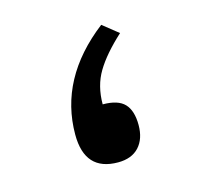

<svg xmlns="http://www.w3.org/2000/svg" viewBox="-59 -371 445 431"><g transform="rotate(-15 163.5 -155.0)"><path d="M245.6 -279.8Q205.1 -242.7 185.8 -210.4Q166.5 -178.2 166.5 -135.3Q202.1 -135.3 217.3 -119.1Q232.4 -103 232.4 -69.8Q232.4 -37.6 215.3 -19Q198.2 -0.5 166.5 -0.5Q89.4 -0.5 89.4 -85.4Q89.4 -215.8 209.5 -308.6Z"/></g></svg>

Font: Vazir WOL
Style: WOL
Weight: 400
Foundry: Based on Dejavu fonts, by Saber Rastikerdar
Version: Version 26.0.0